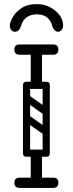

<svg xmlns="http://www.w3.org/2000/svg" viewBox="-20 -917 355 937"><path d="M157 -486Q130 -486 130 -512V-671Q130 -697 157 -697Q185 -697 185 -671V-512Q185 -486 157 -486ZM76 -650Q50 -650 50 -675Q50 -700 76 -700H239Q265 -700 265 -675Q265 -650 239 -650ZM76 0Q50 0 50 -25Q50 -50 76 -50H239Q265 -50 265 -25Q265 0 239 0ZM92 -501Q92 -518 109 -518H206Q223 -518 223 -501Q223 -483 207 -483H109Q102 -483 97 -487.5Q92 -492 92 -501ZM92 -170Q92 -187 109 -187H206Q223 -187 223 -170Q223 -152 207 -152H109Q102 -152 97 -156.5Q92 -161 92 -170ZM157 -3Q130 -3 130 -29V-158Q130 -184 157 -184Q185 -184 185 -158V-29Q185 -3 157 -3ZM98 -350Q108 -363 121 -354L215 -288Q229 -279 218 -263Q208 -250 195 -259L101 -325Q96 -329 94.5 -336Q93 -343 98 -350ZM98 -448Q108 -461 121 -452L215 -386Q229 -377 218 -361Q208 -348 195 -357L101 -423Q96 -427 94.5 -434Q93 -441 98 -448ZM205 -152Q188 -152 188 -169V-501Q188 -518 205 -518Q223 -518 223 -502V-170Q223 -152 205 -152ZM109 -152Q92 -152 92 -169V-501Q92 -518 109 -518Q127 -518 127 -502V-170Q127 -152 109 -152ZM159 -897Q196 -897 225 -881.5Q254 -866 271 -842.5Q288 -819 288 -794Q288 -781 281 -771.5Q274 -762 265 -762Q253 -762 245.5 -770.5Q238 -779 234 -792Q220 -847 159 -847Q131 -847 111 -833Q91 -819 83 -791Q79 -778 71.5 -770Q64 -762 52 -762Q42 -762 35 -770.5Q28 -779 28 -792Q28 -808 42 -833Q56 -858 85 -877.5Q114 -897 159 -897Z"/></svg>

Font: Agu Display Uzo
Style: Regular
Weight: 400
Designer: Oluwaseun Badejo
Version: Version 1.103